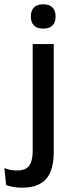

<svg xmlns="http://www.w3.org/2000/svg" viewBox="-76 -694 333 893"><path d="M174 -85H76V-489H174ZM125 -561Q96 -561 81.8 -575.8Q67.5 -590.5 67.5 -616.5V-618.5Q67.5 -644.5 81.8 -659.2Q96 -674 125 -674Q154 -674 168.2 -659.2Q182.5 -644.5 182.5 -618.5V-616.5Q182.5 -590 168.2 -575.5Q154 -561 125 -561ZM26 179Q4.5 179 -14.8 175.5Q-34 172 -47.5 167L-55.5 87.5Q-42.5 93 -28.2 96Q-14 99 1.5 99Q44.5 99 60.2 76Q76 53 76 10.5V-130.5H174V15.5Q174 66 159.8 102.8Q145.5 139.5 113 159.2Q80.5 179 26 179Z"/></svg>

Font: Anek Kannada Medium
Style: Regular
Weight: 500
Designer: Vaishnavi Murthy, Maithili Shingre (Kannada) & Yesha Goshar (Latin)
Foundry: Ek Type
Version: Version 1.003